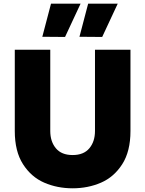

<svg xmlns="http://www.w3.org/2000/svg" viewBox="-20 -1009 786 1039"><path d="M416 -989 332 -809 209 -810 256 -989ZM617 -989 533 -809 410 -810 457 -989ZM60 -300V-740H252V-300Q252 -243 282.5 -206.5Q313 -170 373 -170Q433 -170 463.5 -206.5Q494 -243 494 -300V-740H686V-300Q686 -190 641.5 -120.5Q597 -51 526.5 -20.5Q456 10 373 10Q290 10 219.5 -20.5Q149 -51 104.5 -120.5Q60 -190 60 -300Z"/></svg>

Font: Be Vietnam Black
Style: Regular
Weight: 900
Designer: Lam Bao; Tony Le; Vietanh Nguyen
Foundry: Yellow Type Foundry
Version: Version 5.000